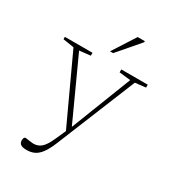

<svg xmlns="http://www.w3.org/2000/svg" viewBox="-224 -837 1079 1198"><g transform="rotate(30 315.0 -237.5)"><path d="M338 -13.5 317 22.5 93 -461 14 -473.5V-490.5H213V-469.5L133.5 -461ZM160 240.5Q128.5 240.5 116 230.8Q103.5 221 103.5 202Q103.5 195.5 105.2 190Q107 184.5 110 181.2Q113 178 117 178Q121 178 132.2 179.8Q143.5 181.5 155.8 183.2Q168 185 175 185Q198 185 215.5 176.2Q233 167.5 249 146.5Q265 125.5 281 89L319.5 3L327 -11.5L502 -460.5L420.5 -469.5V-490.5H611V-469.5L535 -461L301.5 112Q281 161.5 260 189.5Q239 217.5 214.8 229Q190.5 240.5 160 240.5ZM303 -553 408 -716.5H459.5V-709L325.5 -553Z"/></g></svg>

Font: Newsreader 9pt ExtraLight
Style: Regular
Weight: 250
Designer: Hugues Gentile
Foundry: Production Type
Version: Version 1.003